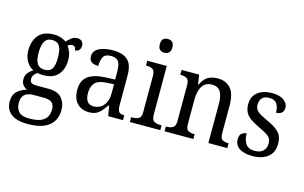

<svg xmlns="http://www.w3.org/2000/svg" viewBox="-114 -1068 2562 1616"><g transform="rotate(15 1167.0 -259.5)"><path d="M214 239Q116 239 68 200.5Q20 162 20 94Q20 35 55 3.5Q90 -28 136 -37Q116 -46 99.5 -65Q83 -84 83 -117Q83 -147 99 -169Q115 -191 145 -210Q105 -228 82.5 -269.5Q60 -311 60 -361Q60 -447 104 -496.5Q148 -546 237 -546Q270 -546 299 -536Q328 -526 343 -513Q356 -527 379 -547Q402 -567 434 -567Q461 -567 474.5 -551.5Q488 -536 488 -515Q488 -494 476 -478.5Q464 -463 439 -463Q439 -476 431.5 -488Q424 -500 407 -500Q395 -500 386 -496Q377 -492 368 -486Q384 -465 395 -437Q406 -409 406 -365Q406 -290 364 -241Q322 -192 237 -192Q225 -192 210 -193.5Q195 -195 185 -197Q169 -188 157 -172.5Q145 -157 145 -134Q145 -114 157.5 -103.5Q170 -93 204 -93H306Q389 -93 424.5 -51Q460 -9 460 53Q460 139 400 189Q340 239 214 239ZM234 -239Q280 -239 298.5 -269Q317 -299 317 -365Q317 -433 298 -465.5Q279 -498 233 -498Q189 -498 169 -464.5Q149 -431 149 -364Q149 -300 169 -269.5Q189 -239 234 -239ZM216 191Q281 191 317 175Q353 159 367.5 131.5Q382 104 382 69Q382 24 358 7Q334 -10 289 -10H197Q172 -10 149 -2Q126 6 111.5 27Q97 48 97 87Q97 132 122.5 161.5Q148 191 216 191Z M686 10Q625 10 584.5 -29Q544 -68 544 -150Q544 -230 596 -268Q648 -306 754 -310L830 -313V-373Q830 -410 824.5 -437.5Q819 -465 801 -480.5Q783 -496 746 -496Q694 -496 678.5 -465.5Q663 -435 663 -387Q623 -387 602.5 -402Q582 -417 582 -450Q582 -499 630.5 -522.5Q679 -546 751 -546Q836 -546 879 -507Q922 -468 922 -373V-114Q922 -72 935 -57Q948 -42 979 -42H982V0H853L838 -87H831Q812 -59 793 -37Q774 -15 749.5 -2.5Q725 10 686 10ZM711 -48Q766 -48 798.5 -87.5Q831 -127 831 -191V-272L773 -269Q697 -266 667.5 -234.5Q638 -203 638 -145Q638 -98 656 -73Q674 -48 711 -48Z M1170 -638Q1147 -638 1131.5 -651.5Q1116 -665 1116 -698Q1116 -732 1131.5 -745Q1147 -758 1170 -758Q1193 -758 1209 -745Q1225 -732 1225 -698Q1225 -665 1209 -651.5Q1193 -638 1170 -638ZM1042 0V-42H1054Q1085 -42 1107 -53.5Q1129 -65 1129 -109V-426Q1129 -470 1108 -482Q1087 -494 1056 -494H1050V-536H1220V-114Q1220 -67 1241.5 -54.5Q1263 -42 1295 -42H1307V0Z M1344 0V-42H1352Q1383 -42 1405 -54Q1427 -66 1427 -114V-426Q1427 -471 1405.5 -482.5Q1384 -494 1354 -494H1349V-536H1502L1514 -455H1519Q1546 -509 1581 -527.5Q1616 -546 1663 -546Q1736 -546 1776.5 -499Q1817 -452 1817 -350V-114Q1817 -66 1836 -54Q1855 -42 1886 -42H1891V0H1726V-346Q1726 -410 1704 -446.5Q1682 -483 1629 -483Q1587 -483 1562.5 -460Q1538 -437 1528 -400Q1518 -363 1518 -320V-109Q1518 -64 1539 -53Q1560 -42 1590 -42H1595V0Z M2112 10Q2040 10 1998 -16.5Q1956 -43 1956 -95Q1956 -134 1976.5 -148Q1997 -162 2016 -162Q2016 -109 2039 -73Q2062 -37 2117 -37Q2166 -37 2191.5 -61.5Q2217 -86 2217 -128Q2217 -152 2207.5 -169Q2198 -186 2174 -201.5Q2150 -217 2107 -237Q2058 -260 2026.5 -282Q1995 -304 1980 -332.5Q1965 -361 1965 -404Q1965 -472 2012.5 -508.5Q2060 -545 2137 -545Q2206 -545 2241 -517.5Q2276 -490 2276 -453Q2276 -426 2259 -410Q2242 -394 2210 -394Q2210 -445 2189.5 -472.5Q2169 -500 2127 -500Q2082 -500 2062 -478Q2042 -456 2042 -420Q2042 -381 2068 -360Q2094 -339 2155 -312Q2228 -279 2261.5 -244Q2295 -209 2295 -146Q2295 -70 2245.5 -30Q2196 10 2112 10Z"/></g></svg>

Font: Noto Serif Myanmar SemCond
Style: Regular
Weight: 400
Width: 4
Designer: Ben Mitchell and the Monotype Design Team
Foundry: Monotype Imaging Inc.
Version: Version 2.106; ttfautohint (v1.8.4.7-5d5b)